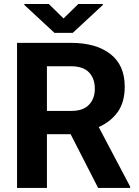

<svg xmlns="http://www.w3.org/2000/svg" viewBox="-20 -921 681 941"><path d="M460.9 0 326.2 -263.2H210V0H63.5V-710.9H328.6Q450.7 -710.9 521 -656.2Q591.3 -601.6 591.3 -496.6Q591.3 -419.9 556.9 -372.1Q522.5 -324.2 463.9 -298.3L617.7 -6.8V0ZM328.6 -596.2H210V-377.4H329.6Q387.2 -377.4 416 -407.5Q444.8 -437.5 444.8 -485.8Q444.8 -536.6 416 -566.4Q387.2 -596.2 328.6 -596.2ZM219.2 -901.4 291.5 -830.6 363.8 -901.4H483.9V-896.5L336.4 -759.8H247.1L99.1 -897V-901.4Z"/></svg>

Font: Vazirmatn RD
Style: Bold
Weight: 700
Designer: Saber Rastikerdar
Foundry: Saber Rastikerdar
Version: Version 32.102